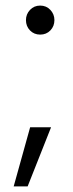

<svg xmlns="http://www.w3.org/2000/svg" viewBox="-20 -545 262 688"><path d="M124 -421Q102 -421 87.5 -436Q73 -451 73 -473Q73 -494 87.5 -509.5Q102 -525 124 -525Q146 -525 160.5 -509.5Q175 -494 175 -473Q175 -451 160.5 -436Q146 -421 124 -421ZM29 123 88 -89H163L79 123Z"/></svg>

Font: DM Sans 12pt Light
Style: Regular
Weight: 300
Version: Version 4.004;gftools[0.9.30]